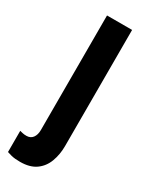

<svg xmlns="http://www.w3.org/2000/svg" viewBox="-184 -531 610 769"><g transform="rotate(30 120.5 -147.0)"><path d="M58 194Q33 194 17.5 190Q2 186 -3 184V86Q2 87 9.5 89Q17 91 28 91Q47 91 57 77.5Q67 64 67 42V-488H183V49Q183 88 170.5 121.5Q158 155 130.5 174.5Q103 194 58 194Z"/></g></svg>

Font: Gabarito Medium
Style: Regular
Weight: 500
Designer: Leandro Assis / Alvaro Franca / Felipe Casaprima
Foundry: Naipe Foundry
Version: Version 1.000